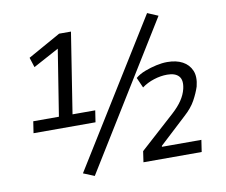

<svg xmlns="http://www.w3.org/2000/svg" viewBox="-81 -831 1129 958"><g transform="rotate(-10 483.0 -352.5)"><path d="M60 -238 69 -297H199L254 -643L270 -642L122 -562L106 -612L272 -705H332L268 -297H383L374 -238ZM324 25 268 2 722 -730 776 -707ZM575 0 583 -55 758 -213Q790 -242 808.5 -269.5Q827 -297 834 -326Q844 -369 826 -389.5Q808 -410 767 -410Q734 -410 699.5 -399Q665 -388 638 -368L615 -420Q635 -437 664 -448Q693 -459 722.5 -465.5Q752 -472 778 -472Q824 -472 855.5 -455Q887 -438 900.5 -406Q914 -374 902 -326Q892 -295 873 -260Q854 -225 816 -191L680 -65L679 -60H879L870 0Z"/></g></svg>

Font: Nunito Sans 7pt Condensed Medium
Style: Italic
Weight: 500
Width: 3
Italic angle: -9°
Designer: Vernon Adams
Foundry: Vernon Adams
Version: Version 3.101;gftools[0.9.27]